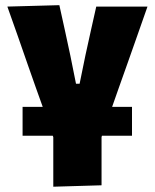

<svg xmlns="http://www.w3.org/2000/svg" viewBox="-20 -526 600 744"><path d="M67.5 0V-112H145.5Q132.5 -149 118.5 -187.5L87 -277Q67.5 -332.5 48 -389Q28 -445 8.5 -500.5L210 -506Q221 -457 231.5 -408.5Q242 -360 252.5 -311L274.5 -201.5H288.5L311 -311.5Q322 -362 332.5 -409.2Q343 -456.5 353 -500.5H551.5Q531.5 -444 512 -388Q492 -331.5 472.5 -276L440.5 -186Q434 -167 427.5 -149Q421 -130.5 414.5 -112H491.5V0H375L373.5 5.5V192L186.5 197.5V5.5L184.5 0Z"/></svg>

Font: Heraclito ExtraBold
Style: Regular
Weight: 800
Designer: Kostas Bartsokas (font) & Cristiano Sobral (main changes)
Foundry: Kostas Bartsokas (font) & Cristiano Sobral (main changes)
Version: Version 1.00;July 8, 2020;FontCreator 13.0.0.2655 64-bit